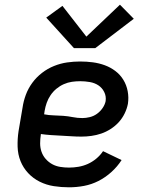

<svg xmlns="http://www.w3.org/2000/svg" viewBox="-20 -790 640 818"><path d="M274 8Q241 8 209 3Q177 -2 149 -16Q121 -30 100 -52.5Q79 -75 67.5 -103.5Q56 -132 55 -165Q54 -198 59 -231L76 -331Q80 -359 90 -386Q100 -413 117.5 -437Q135 -461 159 -479.5Q183 -498 210.5 -509Q238 -520 266 -524Q294 -528 321 -528Q349 -528 375.5 -524.5Q402 -521 426.5 -512Q451 -503 471.5 -487.5Q492 -472 505.5 -450Q519 -428 524 -401.5Q529 -375 525 -348Q521 -327 511 -306.5Q501 -286 486 -269.5Q471 -253 451.5 -240.5Q432 -228 411.5 -221Q391 -214 369.5 -211Q348 -208 327 -208Q305 -208 283.5 -209.5Q262 -211 240.5 -212Q219 -213 197 -214.5Q175 -216 154 -219V-217Q151 -198 151 -179Q151 -160 157 -143Q163 -126 175 -112.5Q187 -99 202.5 -90.5Q218 -82 236.5 -79Q255 -76 274 -76Q294 -76 314.5 -79.5Q335 -83 354 -91.5Q373 -100 390 -114Q407 -128 419 -146L498 -108Q480 -80 454.5 -57Q429 -34 399.5 -19Q370 -4 338 2Q306 8 274 8ZM331 -287Q346 -287 362.5 -291Q379 -295 393 -305Q407 -315 417 -329.5Q427 -344 430 -359Q433 -380 424 -398Q415 -416 399 -426.5Q383 -437 362.5 -440.5Q342 -444 322 -444Q304 -444 286.5 -441.5Q269 -439 252 -431.5Q235 -424 220.5 -412Q206 -400 195.5 -384.5Q185 -369 179 -352Q173 -335 170 -317L168 -303Q188 -299 208.5 -298.5Q229 -298 249.5 -296.5Q270 -295 290 -291Q310 -287 331 -287ZM295 -585 177 -715 246 -765 348 -634 491 -770 550 -710 386 -585Z"/></svg>

Font: Iosevka SS04 Medium Extended
Style: Italic
Weight: 500
Width: 7
Italic angle: -9°
Monospace: yes
Designer: Belleve Invis
Foundry: Belleve Invis
Version: Version 19.0.0; ttfautohint (v1.8.4)